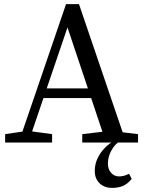

<svg xmlns="http://www.w3.org/2000/svg" viewBox="-20 -695 704 936"><path d="M5 0V-41L105 -56H125L234 -41V0ZM71 0 302 -675H365L595 0H497L299 -591H319L314 -576L118 0ZM177 -217V-264H463V-217ZM381 0V-41L507 -56H529L653 -41V0ZM526 221Q489 221 465.5 198.5Q442 176 442 138Q442 106 455.5 77Q469 48 492 25Q515 2 543 -12V-13H572Q540 7 523 38.5Q506 70 506 102Q506 131 522 148Q538 165 560 165Q572 165 584 162Q596 159 609 152L622 177Q603 201 580 211Q557 221 526 221Z"/></svg>

Font: Source Serif 4 Variable
Style: Regular
Weight: 400
Designer: Frank Grießhammer
Foundry: Adobe
Version: Version 4.005;hotconv 1.1.0;makeotfexe 2.6.0